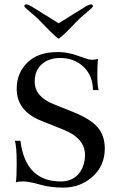

<svg xmlns="http://www.w3.org/2000/svg" viewBox="-20 -844 534 874"><path d="M91 -816Q91 -824 100 -824Q109 -824 128 -812L247 -738L366 -812Q385 -824 394 -824Q403 -824 403 -816Q403 -812 392.5 -803Q382 -794 361.5 -776.5Q341 -759 324 -741L301 -717L277 -693Q250 -668 247 -668Q244 -668 217 -693L193 -717L170 -741Q153 -759 132.5 -776.5Q112 -794 101.5 -803Q91 -812 91 -816ZM48 -203H73Q96 -18 257 -18Q307 -18 336.5 -51Q366 -84 367 -138Q367 -215 268 -254L166 -295Q56 -339 56 -441Q56 -511 104.5 -559Q153 -607 241 -607Q251 -607 260 -606.5Q269 -606 276 -605Q283 -604 292 -602Q301 -600 306 -599Q311 -598 321.5 -594.5Q332 -591 336 -589.5Q340 -588 352.5 -584Q365 -580 370 -578Q386 -572 397 -572Q415 -572 426 -576Q423 -552 423 -501Q423 -452 429 -434H403Q403 -499 360.5 -539.5Q318 -580 254 -580Q202 -580 170 -551.5Q138 -523 138 -472Q138 -404 224 -370L316 -333Q392 -302 424.5 -264.5Q457 -227 457 -168Q457 -90 401.5 -40Q346 10 268 10Q209 10 165 -3Q112 -18 86 -18Q57 -18 52 -13Q56 -34 56 -96Q56 -177 48 -203Z"/></svg>

Font: Unna
Style: Regular
Weight: 400
Designer: Jorge de Buen U.
Foundry: Omnibus-Type
Version: Version 2.006;PS 002.006;hotconv 1.0.70;makeotf.lib2.5.58329